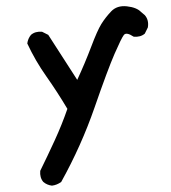

<svg xmlns="http://www.w3.org/2000/svg" viewBox="-20 -459 540 608"><path d="M144.5 128.9Q128.9 127 117.2 117.2Q105.5 103.5 107.4 82Q130.9 34.2 153.3 -14.6Q175.8 -63.5 193.4 -114.3Q162.1 -167 127 -216.8Q91.8 -266.6 66.4 -321.3Q68.4 -336.9 78.1 -348.6Q91.8 -360.4 113.3 -358.4L132.8 -348.6L224.6 -206.1Q249 -258.8 268.6 -310.5Q288.1 -362.3 300.8 -382.8Q313.5 -403.3 332 -422.9Q350.6 -442.4 381.8 -439Q413.1 -435.5 426.8 -420.9L438.5 -411.1Q452.1 -395.5 448.2 -372.1L438.5 -352.5Q424.8 -340.8 403.3 -342.8Q379.9 -358.4 372.1 -348.1Q364.3 -337.9 342.8 -288.6Q321.3 -239.3 279.3 -118.2Q237.3 2.9 173.8 117.2Q160.2 127 144.5 128.9Z"/></svg>

Font: JasonHandwriting4
Style: Regular
Weight: 400
Version: Version 1.01.21